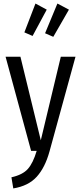

<svg xmlns="http://www.w3.org/2000/svg" viewBox="-20 -843 453 1073"><path d="M178.2 -823.2 241.2 -789.1 162.1 -642.1 116.2 -662.1ZM300.8 -823.2 365.2 -789.1 277.8 -637.2 231.9 -657.2ZM401.9 -525.9 256.8 2.9Q231.9 93.3 185.3 144.8Q138.7 196.3 54.2 210L43.9 147.9Q106.4 133.8 135.5 101.3Q164.6 68.8 185.1 0H153.8L11.2 -525.9H94.2L208 -59.1L319.8 -525.9Z"/></svg>

Font: Fira Sans Compressed Book
Style: Regular
Weight: 350
Width: 1
Designer: Carrois Corporate & Edenspiekermann AG
Foundry: Carrois Corporate GbR & Edenspiekermann AG
Version: Version 4.203;PS 004.203;hotconv 1.0.88;makeotf.lib2.5.64775